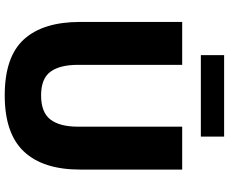

<svg xmlns="http://www.w3.org/2000/svg" viewBox="-96 -836 945 792"><g transform="rotate(90 376.0 -440.5)"><path d="M71 -720H248V-290Q248 -215 276.5 -176.5Q305 -138 374 -138Q444 -138 473.5 -176.5Q503 -215 503 -290V-720H680V-299Q680 -146 605.5 -67Q531 12 374 12Q215 12 143 -67Q71 -146 71 -299ZM208 -893H544V-797H208Z"/></g></svg>

Font: Kufam
Style: Bold
Weight: 700
Designer: Wael Morcos, Artur Schmal
Foundry: Original Type
Version: Version 1.300; ttfautohint (v1.8.3)